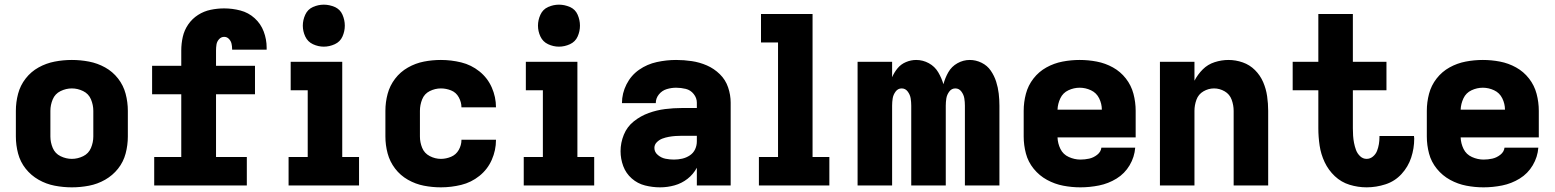

<svg xmlns="http://www.w3.org/2000/svg" viewBox="-20 -795 6664 823"><path d="M288 8Q325 8 361.5 1Q398 -6 430.5 -24.5Q463 -43 486 -72Q509 -101 518.5 -137Q528 -173 528 -210V-320Q528 -357 518.5 -393Q509 -429 486 -458.5Q463 -488 430.5 -506Q398 -524 361.5 -531Q325 -538 288 -538Q251 -538 214.5 -531Q178 -524 145.5 -506Q113 -488 90 -458.5Q67 -429 57.5 -393Q48 -357 48 -320V-210Q48 -173 57.5 -137Q67 -101 90 -72Q113 -43 145.5 -24.5Q178 -6 214.5 1Q251 8 288 8ZM288 -114Q263 -114 239.5 -125.5Q216 -137 206 -161Q196 -185 196 -210V-320Q196 -345 206 -369Q216 -393 239.5 -404.5Q263 -416 288 -416Q313 -416 336.5 -404.5Q360 -393 370 -369Q380 -345 380 -320V-210Q380 -185 370 -161Q360 -137 336.5 -125.5Q313 -114 288 -114Z M641 0H1038V-122H906V-391H1073V-513H906V-579Q906 -592 908 -604.5Q910 -617 919 -627Q928 -637 941 -637Q953 -637 961.5 -628Q970 -619 972.5 -607.5Q975 -596 975 -585V-582H1123Q1123 -587 1123 -591Q1123 -626 1110.5 -659.5Q1098 -693 1071.5 -717Q1045 -741 1010.5 -750Q976 -759 941 -759Q912 -759 883 -753Q854 -747 829 -731Q804 -715 787 -690.5Q770 -666 763.5 -637Q757 -608 757 -579V-513H632V-391H757V-122H641Z M1217 0H1519V-122H1447V-530H1226V-408H1299V-122H1217ZM1368 -595Q1392 -595 1415 -605.5Q1438 -616 1448 -638.5Q1458 -661 1458 -685Q1458 -709 1448 -732Q1438 -755 1415 -765Q1392 -775 1368 -775Q1344 -775 1321.5 -765Q1299 -755 1288.5 -732Q1278 -709 1278 -685Q1278 -661 1288.5 -638.5Q1299 -616 1321.5 -605.5Q1344 -595 1368 -595Z M1870 8Q1914 8 1957 -2.5Q2000 -13 2035 -41Q2070 -69 2088 -110Q2106 -151 2106 -195V-196H1958V-195Q1958 -173 1946.5 -152.5Q1935 -132 1913.5 -123Q1892 -114 1870 -114Q1845 -114 1822 -126Q1799 -138 1789.5 -161.5Q1780 -185 1780 -210V-320Q1780 -345 1789.5 -369Q1799 -393 1822 -404.5Q1845 -416 1870 -416Q1892 -416 1913.5 -407.5Q1935 -399 1946.5 -378Q1958 -357 1958 -335H2106Q2106 -379 2088 -420Q2070 -461 2035 -489Q2000 -517 1957 -527.5Q1914 -538 1870 -538Q1833 -538 1797 -531Q1761 -524 1728.5 -505.5Q1696 -487 1673.5 -457.5Q1651 -428 1641.5 -392.5Q1632 -357 1632 -320V-210Q1632 -173 1641.5 -137.5Q1651 -102 1673.5 -72.5Q1696 -43 1728.5 -24.5Q1761 -6 1797 1Q1833 8 1870 8Z M2225 0H2527V-122H2455V-530H2234V-408H2307V-122H2225ZM2376 -595Q2400 -595 2423 -605.5Q2446 -616 2456 -638.5Q2466 -661 2466 -685Q2466 -709 2456 -732Q2446 -755 2423 -765Q2400 -775 2376 -775Q2352 -775 2329.5 -765Q2307 -755 2296.5 -732Q2286 -709 2286 -685Q2286 -661 2296.5 -638.5Q2307 -616 2329.5 -605.5Q2352 -595 2376 -595Z M2810 8Q2841 8 2871.5 -0.5Q2902 -9 2927 -28.5Q2952 -48 2967 -76V0H3112V-355Q3112 -388 3101 -420.5Q3090 -453 3065.5 -477Q3041 -501 3010 -514.5Q2979 -528 2945.5 -533Q2912 -538 2878 -538Q2837 -538 2795.5 -529Q2754 -520 2719.5 -496Q2685 -472 2665.5 -433.5Q2646 -395 2646 -353H2791Q2791 -374 2804.5 -390.5Q2818 -407 2838 -413Q2858 -419 2878 -419Q2899 -419 2919.5 -414Q2940 -409 2953.5 -392Q2967 -375 2967 -355V-332H2903Q2867 -332 2831 -327.5Q2795 -323 2760.5 -310.5Q2726 -298 2697 -275Q2668 -252 2654 -217.5Q2640 -183 2640 -147Q2640 -114 2651.5 -83Q2663 -52 2688 -30Q2713 -8 2745 0Q2777 8 2809 8ZM2869 -111Q2851 -111 2833 -114.5Q2815 -118 2800 -130.5Q2785 -143 2785 -161Q2785 -175 2795.5 -185.5Q2806 -196 2819.5 -201Q2833 -206 2847 -208.5Q2861 -211 2875 -212Q2889 -213 2903 -213H2967V-189Q2967 -171 2959.5 -155Q2952 -139 2937 -129Q2922 -119 2904.5 -115Q2887 -111 2869 -111Z M3233 0H3535V-122H3463V-735H3242V-613H3315V-122H3233Z M3656 0H3804V-342Q3804 -358 3806.5 -373.5Q3809 -389 3819 -402.5Q3829 -416 3845 -416Q3861 -416 3871 -402.5Q3881 -389 3883.5 -373.5Q3886 -358 3886 -342V0H4034V-342Q4034 -358 4036.5 -373.5Q4039 -389 4049 -402.5Q4059 -416 4075 -416Q4091 -416 4101 -402.5Q4111 -389 4113.5 -373.5Q4116 -358 4116 -342V0H4264V-342Q4264 -368 4261 -394Q4258 -420 4250 -445Q4242 -470 4227 -492Q4212 -514 4187.5 -526Q4163 -538 4137 -538Q4109 -538 4084 -524Q4059 -510 4045 -485.5Q4031 -461 4024 -434Q4016 -461 4001.5 -485.5Q3987 -510 3961.5 -524Q3936 -538 3907 -538Q3885 -538 3863.5 -529Q3842 -520 3827.5 -502.5Q3813 -485 3804 -464V-530H3656Z M4611 8Q4651 8 4691 0Q4731 -8 4766 -29.5Q4801 -51 4822 -86.5Q4843 -122 4846 -162H4701Q4699 -144 4683 -131.5Q4667 -119 4648.5 -115Q4630 -111 4611 -111Q4586 -111 4561.5 -122Q4537 -133 4525.5 -156.5Q4514 -180 4513 -206H4848V-320Q4848 -357 4838.5 -393Q4829 -429 4806 -458.5Q4783 -488 4750.5 -506Q4718 -524 4681.5 -531Q4645 -538 4608 -538Q4571 -538 4534.5 -531Q4498 -524 4465.5 -506Q4433 -488 4410 -458.5Q4387 -429 4377.5 -393Q4368 -357 4368 -320V-210Q4368 -173 4377.5 -137Q4387 -101 4411 -71.5Q4435 -42 4468 -24Q4501 -6 4537.5 1Q4574 8 4611 8ZM4513 -325Q4514 -350 4525 -373.5Q4536 -397 4559.5 -408Q4583 -419 4608 -419Q4633 -419 4656.5 -408Q4680 -397 4691.5 -373.5Q4703 -350 4703 -325Z M4952 0H5100V-320Q5100 -344 5108.5 -367.5Q5117 -391 5138.5 -403.5Q5160 -416 5184 -416Q5208 -416 5229.5 -403.5Q5251 -391 5259.5 -367.5Q5268 -344 5268 -320V0H5416V-320Q5416 -351 5411.5 -382.5Q5407 -414 5394.5 -443Q5382 -472 5359.5 -494.5Q5337 -517 5307 -527.5Q5277 -538 5246 -538Q5216 -538 5186.5 -528.5Q5157 -519 5135.5 -497.5Q5114 -476 5100 -449V-530H4952Z M5838 8Q5879 8 5919 -5Q5959 -18 5987.5 -49Q6016 -80 6029 -119.5Q6042 -159 6042 -201Q6042 -206 6041 -212H5893Q5893 -210 5893 -207Q5893 -192 5890.5 -177Q5888 -162 5882.5 -148Q5877 -134 5865 -124Q5853 -114 5838 -114Q5822 -114 5810 -125.5Q5798 -137 5792.5 -152Q5787 -167 5784 -182.5Q5781 -198 5780 -213.5Q5779 -229 5779 -245V-408H5923V-530H5779V-735H5631V-530H5521V-408H5631V-245Q5631 -208 5636.5 -171Q5642 -134 5658 -100Q5674 -66 5701.5 -40Q5729 -14 5765 -3Q5801 8 5838 8Z M6339 8Q6379 8 6419 0Q6459 -8 6494 -29.5Q6529 -51 6550 -86.5Q6571 -122 6574 -162H6429Q6427 -144 6411 -131.5Q6395 -119 6376.5 -115Q6358 -111 6339 -111Q6314 -111 6289.5 -122Q6265 -133 6253.5 -156.5Q6242 -180 6241 -206H6576V-320Q6576 -357 6566.5 -393Q6557 -429 6534 -458.5Q6511 -488 6478.5 -506Q6446 -524 6409.5 -531Q6373 -538 6336 -538Q6299 -538 6262.5 -531Q6226 -524 6193.5 -506Q6161 -488 6138 -458.5Q6115 -429 6105.5 -393Q6096 -357 6096 -320V-210Q6096 -173 6105.5 -137Q6115 -101 6139 -71.5Q6163 -42 6196 -24Q6229 -6 6265.5 1Q6302 8 6339 8ZM6241 -325Q6242 -350 6253 -373.5Q6264 -397 6287.5 -408Q6311 -419 6336 -419Q6361 -419 6384.5 -408Q6408 -397 6419.5 -373.5Q6431 -350 6431 -325Z"/></svg>

Font: Iosevka Sparkle Heavy
Style: Regular
Weight: 900
Designer: Belleve Invis
Foundry: Belleve Invis
Version: Version 4.5.0; ttfautohint (v1.8.3)